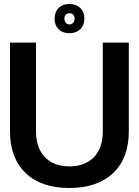

<svg xmlns="http://www.w3.org/2000/svg" viewBox="-20 -927 694 960"><path d="M30 -714H160V-270Q160 -188 204 -142Q248 -96 326 -95Q405 -95 449.5 -141Q494 -187 494 -270V-714H624V-270Q624 -136 545.5 -61.5Q467 13 326 13Q186 13 108 -62Q30 -137 30 -270ZM327 -761Q293 -761 273 -781Q253 -801 253 -834Q253 -867 273 -887Q293 -907 327 -907Q361 -907 381.5 -887Q402 -867 402 -834Q402 -801 381.5 -781Q361 -761 327 -761ZM327 -805Q339 -805 346 -813Q353 -821 353 -834Q353 -846 346 -853.5Q339 -861 327 -861Q316 -861 309 -853.5Q302 -846 302 -834Q302 -821 309 -813Q316 -805 327 -805Z"/></svg>

Font: Non Bureau Medium
Style: Regular
Weight: 500
Designer: Jona Saucedo
Foundry: Non Foundry
Version: Version 1.000; ttfautohint (v1.8.4)